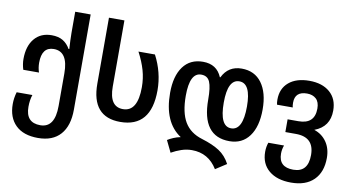

<svg xmlns="http://www.w3.org/2000/svg" viewBox="-91 -994 2699 1468"><g transform="rotate(10 1258.5 -260.0)"><path d="M270 240Q384 240 444 172.5Q504 105 504 -21V-760H384V-597Q384 -566 385.5 -535.5Q387 -505 389 -471H383Q361 -510 326.5 -531Q292 -552 239 -552Q154 -552 105.5 -494Q57 -436 57 -336Q57 -296 70 -254H192Q180 -288 180 -329Q180 -451 273 -451Q384 -451 384 -282V-28Q384 141 271 141Q158 141 158 18Q158 -35 172 -76H50Q36 -29 36 17Q36 122 96.5 181Q157 240 270 240Z M868 10Q1108 10 1108 -277Q1108 -416 1041 -544H913Q950 -474 968 -411Q986 -348 986 -280Q986 -90 872 -90Q766 -90 766 -246V-760H646V-248Q646 10 868 10Z M1645 240 1730 185Q1698 124 1646 90Q1594 56 1509 30Q1415 2 1371.5 -71Q1328 -144 1328 -275Q1328 -454 1417 -454Q1466 -454 1484 -412Q1502 -370 1502 -275Q1502 10 1716 10Q1815 10 1870 -65Q1925 -140 1925 -273Q1925 -403 1870 -478Q1815 -553 1714 -553Q1610 -553 1564 -459H1560Q1521 -553 1414 -553Q1314 -553 1260 -479.5Q1206 -406 1206 -276Q1206 -47 1345 44Q1315 50 1289.5 61Q1264 72 1245 84L1289 175Q1326 154 1366 140.5Q1406 127 1447 127Q1576 127 1645 240ZM1712 -89Q1623 -89 1623 -274Q1623 -454 1713 -454Q1803 -454 1803 -274Q1803 -89 1712 -89Z M2235 240Q2349 240 2411 178.5Q2473 117 2473 7Q2473 -66 2437.5 -117Q2402 -168 2341 -188Q2458 -232 2458 -358Q2458 -449 2399 -500Q2340 -551 2240 -551Q2139 -551 2081 -502Q2023 -453 2023 -367Q2023 -343 2027 -328H2149Q2145 -341 2145 -365Q2145 -452 2239 -452Q2283 -452 2309.5 -427.5Q2336 -403 2336 -352Q2336 -232 2210 -232H2126V-133H2208Q2350 -133 2350 6Q2350 140 2235 140Q2122 140 2122 35Q2122 1 2134 -30H2012Q2000 3 2000 42Q2000 135 2063 187.5Q2126 240 2235 240Z"/></g></svg>

Font: Noto Sans Georgian SemiCondensed Semi
Style: Regular
Weight: 600
Width: 4
Designer: Monotype Design Team
Foundry: Monotype Imaging Inc.
Version: Version 1.901